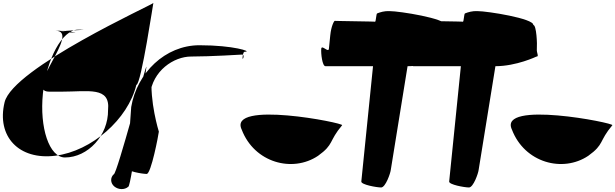

<svg xmlns="http://www.w3.org/2000/svg" viewBox="-107 -971 4341 1355"><path d="M975.6 -950.1C974.6 -940.1 -16 -491.6 -74.6 -249.4C-133.2 -7.1 27.6 160.5 283.7 128C539.9 95.5 796.6 -129.6 855.2 -371.9C889.2 -371.9 978.9 -982.6 975.6 -950.1ZM195.8 -310.9C220.1 -550.7 331.4 -761.6 443.1 -761.6C604.8 -761.6 204.6 -754.1 370.1 -741.6C557.8 -741.6 183.6 -754.1 371.3 -754.1C559.1 -754.1 96.1 -754.1 283.8 -754.1C471.6 -754.1 52.4 -324.1 240.2 -324.1H328.7C516.4 -324.1 672.6 -362.2 655.6 -194.9C657.8 -15.1 513.2 140.3 351.5 140.3C239.8 140.3 171.4 -71.1 195.8 -310.9Z M926 -498C930.1 -544.5 718.9 259 695.9 259C670.7 281.2 670.9 321 699.8 345C728.7 369 772.9 369.5 798.1 347C821.1 347 923.5 -474 926 -498Z M1014.1 -42C1014 -42 946.9 -257.1 965 -435.4C983.1 -613.8 933.2 -122.1 951.3 -300.4C968.7 -472.3 1120.3 -572 1241.5 -572C1379.3 -572 1602 -585.9 1602 -585.9C1624.5 -585.9 1601.8 -535.1 1605 -566.5C1608.2 -597.8 1612.5 -606.1 1623 -606.1C1673.5 -606.1 1542.9 -651.7 1300.6 -651.7C1058.4 -651.7 859.1 -455.6 819 -215.9C819 -215.9 788.5 214.5 788.4 214.5C786.2 237 896.8 256.5 928.2 256.5C959.5 256.5 1011.7 -19.5 1014.1 -42Z M2307.5 -87.2C2325.1 -102.9 1499 -266 1598.8 -56.2C1687.7 177.1 1957 250 2137.7 128.6C2252.4 46 2210.6 28 2307.5 -87.2Z M2256.2 -824.1C2250.8 -824.9 2230.5 -787.8 2223.8 -722C2220.7 -690.6 2217.4 -658.3 2214.2 -627C2211 -595.6 2163.4 -658.3 2160.2 -627C2157 -595.6 2167.2 -503.9 2189.7 -503.9C2189.8 -503.8 2377.3 -503.8 2525.5 -503.8C2504.7 -299.7 2442.9 310 2442.9 310C2440.7 332.2 2551.4 352 2582.7 352C2614.1 352 2648.6 250.5 2650.9 228L2769.3 -503.8C2917.6 -503.9 3058 -571.4 3058 -571.4C3080.2 -571.4 3058.5 -595.6 3061.7 -627C3064.9 -658.3 3059.2 -794.6 3036.7 -794.6C3041.3 -840.1 2712.5 -892.6 2642 -892.6C2606.4 -894.5 2575.1 -884.5 2555 -876.5C2547.8 -876.5 2546.6 -819.5 2540.1 -817.6C2544.4 -819.6 2238.1 -822.6 2256.2 -824.1Z M2876.2 -824.1C2870.8 -824.9 2850.5 -787.8 2843.8 -722C2840.7 -690.6 2837.4 -658.3 2834.2 -627C2831 -595.6 2783.4 -658.3 2780.2 -627C2777 -595.6 2787.2 -503.9 2809.7 -503.9C2809.8 -503.8 2997.3 -503.8 3145.5 -503.8C3124.7 -299.7 3062.9 310 3062.9 310C3060.7 332.2 3171.4 352 3202.7 352C3234.1 352 3268.6 250.5 3270.9 228L3389.3 -503.8C3537.6 -503.9 3678 -571.4 3678 -571.4C3700.2 -571.4 3678.5 -595.6 3681.7 -627C3684.9 -658.3 3679.2 -794.6 3656.7 -794.6C3661.3 -840.1 3332.5 -892.6 3262 -892.6C3226.4 -894.5 3195.1 -884.5 3175 -876.5C3167.8 -876.5 3166.6 -819.5 3160.1 -817.6C3164.4 -819.6 2858.1 -822.6 2876.2 -824.1Z M4214.5 -87.2C4232.1 -102.9 3406 -266 3505.8 -56.2C3594.7 177.1 3864 250 4044.7 128.6C4159.4 46 4117.6 28 4214.5 -87.2Z"/></svg>

Font: AnarchicType
Style: Slant
Weight: 400
Version: Version Something